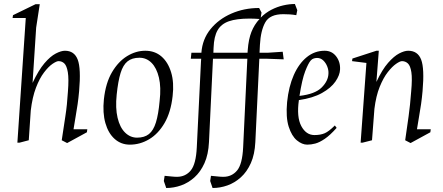

<svg xmlns="http://www.w3.org/2000/svg" viewBox="-20 -714 2215 961"><path d="M67 0 109 -624H43L45 -638L158 -693H179L161 -576L143 -299Q173 -363 202.5 -397.5Q232 -432 259 -446Q286 -460 305 -460Q352 -460 369 -415.5Q386 -371 376 -258Q373 -224 368.5 -192.5Q364 -161 358.5 -130.5Q353 -100 348 -67H417L415 -52L316 2L289 -12Q298 -74 307 -131Q316 -188 320 -256Q325 -320 319.5 -352.5Q314 -385 302 -396.5Q290 -408 273 -408Q263 -408 243 -394.5Q223 -381 200.5 -351.5Q178 -322 160 -275Q142 -228 134 -161L124 -12L78 0Z M630 10Q586 10 554 -18.5Q522 -47 507.5 -98Q493 -149 500 -217Q509 -299 540.5 -352.5Q572 -406 616 -433Q660 -460 707 -460Q755 -460 788 -431.5Q821 -403 836.5 -352Q852 -301 844 -233Q835 -152 803.5 -98Q772 -44 726.5 -17Q681 10 630 10ZM666 -25Q703 -25 725.5 -43Q748 -61 760.5 -101.5Q773 -142 779 -209Q787 -277 775.5 -325.5Q764 -374 738.5 -399.5Q713 -425 678 -425Q641 -425 618.5 -407Q596 -389 583.5 -348.5Q571 -308 564 -240Q557 -173 568.5 -124.5Q580 -76 606 -50.5Q632 -25 666 -25Z M812 227 800 192 804 166Q827 168 840 169.5Q853 171 866 171Q908 171 934.5 139.5Q961 108 965 23L986 -407Q986 -408 986.5 -413.5Q987 -419 987 -420H935L938 -450H988Q993 -518 1033.5 -568Q1074 -618 1138 -646Q1202 -674 1277 -674L1289 -651L1285 -626Q1309 -650 1338 -665Q1367 -680 1397.5 -687Q1428 -694 1456 -694L1468 -663L1463 -638Q1446 -641 1430.5 -642Q1415 -643 1398 -643Q1331 -643 1308 -602.5Q1285 -562 1281 -490L1279 -450H1320L1395 -455L1400 -417L1315 -420H1278L1258 -3Q1255 59 1235.5 102.5Q1216 146 1185.5 173.5Q1155 201 1118.5 214Q1082 227 1044 227L1032 192L1036 166Q1059 168 1072 169.5Q1085 171 1098 171Q1140 171 1166.5 139.5Q1193 108 1197 23L1218 -420H1046L1026 -3Q1023 59 1003.5 102.5Q984 146 953.5 173.5Q923 201 886.5 214Q850 227 812 227ZM1048 -450H1219L1220 -464Q1224 -518 1238.5 -554.5Q1253 -591 1279 -619Q1265 -620 1252.5 -620.5Q1240 -621 1229 -621Q1164 -621 1125.5 -607.5Q1087 -594 1069 -562.5Q1051 -531 1049 -475Z M1518 10Q1492 10 1466 -11.5Q1440 -33 1425 -80Q1410 -127 1417 -203Q1425 -281 1450.5 -338.5Q1476 -396 1515.5 -428Q1555 -460 1605 -460Q1641 -460 1662.5 -432Q1684 -404 1682 -366Q1681 -338 1659 -306Q1637 -274 1591.5 -248.5Q1546 -223 1476 -213Q1464 -128 1488 -83Q1512 -38 1554 -38Q1584 -38 1605 -47Q1626 -56 1656 -86L1665 -74Q1632 -37 1605.5 -19Q1579 -1 1558 4.5Q1537 10 1518 10ZM1479 -234Q1557 -243 1590 -276Q1623 -309 1624 -346Q1625 -363 1618 -381Q1611 -399 1598 -411.5Q1585 -424 1567 -424Q1560 -424 1551 -421.5Q1542 -419 1535 -411Q1523 -397 1507.5 -357Q1492 -317 1479 -234Z M1785 0 1814 -399 1742 -408 1744 -421 1864 -460H1876L1864 -304Q1893 -366 1922.5 -399.5Q1952 -433 1978 -446.5Q2004 -460 2023 -460Q2071 -460 2088 -415.5Q2105 -371 2095 -258Q2092 -224 2087.5 -192.5Q2083 -161 2077.5 -130.5Q2072 -100 2067 -67H2136L2134 -52L2035 2L2008 -12Q2017 -74 2025 -131Q2033 -188 2038 -256Q2044 -320 2039 -352.5Q2034 -385 2021.5 -396.5Q2009 -408 1992 -408Q1982 -408 1962.5 -394.5Q1943 -381 1921 -353Q1899 -325 1880.5 -279.5Q1862 -234 1854 -169L1842 -12L1795 0Z"/></svg>

Font: Ancizar Serif Light
Style: Italic
Weight: 300
Italic angle: -4°
Designer: Cesar Puertas, Viviana Monsalve, Julian Moncada, Julian Prieto, Jose Castro, Felipe Aragon, Mariel Hernandez, Sara Alarc
Version: Version 8.100